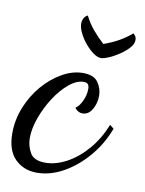

<svg xmlns="http://www.w3.org/2000/svg" viewBox="-78 -603 536 712"><g transform="rotate(10 190.0 -247.5)"><path d="M109 56Q60 56 27.5 24Q-5 -8 -5 -73Q-5 -123 14 -170.5Q33 -218 65 -255.5Q97 -293 136.5 -315.5Q176 -338 215 -338Q256 -338 272 -315Q288 -292 288 -265Q288 -237 274.5 -213.5Q261 -190 238 -190Q221 -190 209 -206Q222 -214 233 -236.5Q244 -259 244 -284Q244 -294 239.5 -300Q235 -306 223 -306Q197 -306 168.5 -282.5Q140 -259 116 -222Q92 -185 77 -143.5Q62 -102 62 -67Q62 -37 76.5 -11.5Q91 14 134 14Q173 14 214 -8Q255 -30 290 -70.5Q325 -111 347 -166L362 -154Q339 -93 298 -45.5Q257 2 208 29Q159 56 109 56ZM270 -404Q257 -404 241 -415.5Q225 -427 210 -445Q195 -463 185.5 -482.5Q176 -502 176 -518Q176 -528 180.5 -537Q185 -546 195 -551Q210 -522 228 -500.5Q246 -479 270 -457Q301 -468 326 -482Q351 -496 373 -515Q380 -510 382.5 -504Q385 -498 385 -492Q385 -477 371.5 -462Q358 -447 338 -433.5Q318 -420 299 -412Q280 -404 270 -404Z"/></g></svg>

Font: Dancing Script Medium
Style: Regular
Weight: 500
Designer: Pablo Impallari
Foundry: Pablo Impallari
Version: Version 2.000